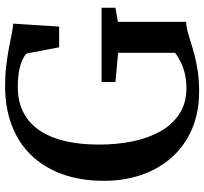

<svg xmlns="http://www.w3.org/2000/svg" viewBox="-44 -748 803 755"><g transform="rotate(-90 357.5 -370.5)"><path d="M376 11Q292 11 226.5 -17.5Q161 -46 115.8 -97Q70.5 -148 47.2 -216Q24 -284 24 -362.5Q24 -455 50.2 -527.2Q76.5 -599.5 125.2 -649.8Q174 -700 242.8 -726Q311.5 -752 397 -752Q439 -752 476.2 -747.5Q513.5 -743 545.5 -737Q577.5 -731 602 -726Q626.5 -721 642 -720L630.5 -539.5H549L524.5 -667.5Q518 -674.5 501.8 -682.8Q485.5 -691 458.2 -696.5Q431 -702 392 -702Q320 -702 269.5 -665.8Q219 -629.5 192.8 -558.2Q166.5 -487 166.5 -381Q166.5 -313 179 -251.5Q191.5 -190 218 -142.2Q244.5 -94.5 286.8 -66.8Q329 -39 388 -39Q418 -39 443.5 -44.8Q469 -50.5 490 -60.8Q511 -71 527.5 -84V-307.5L412.5 -318V-372.5H704.5V-318L649 -308.5V-40Q630 -39.5 609.8 -34Q589.5 -28.5 566.2 -21Q543 -13.5 515 -6.2Q487 1 452.5 6Q418 11 376 11Z"/></g></svg>

Font: Merriweather 48pt SemiBold
Style: Regular
Weight: 600
Version: Version 2.100